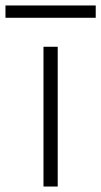

<svg xmlns="http://www.w3.org/2000/svg" viewBox="-54 -682 370 702"><path d="M105 0V-511H157V0ZM-34 -617V-662H296V-617Z"/></svg>

Font: Transpass ExtraLight
Style: Regular
Weight: 200
Designer: Delve Withrington
Foundry: Delve Fonts
Version: Version 1.001;December 18, 2019;FontCreator 12.0.0.2547 64-b